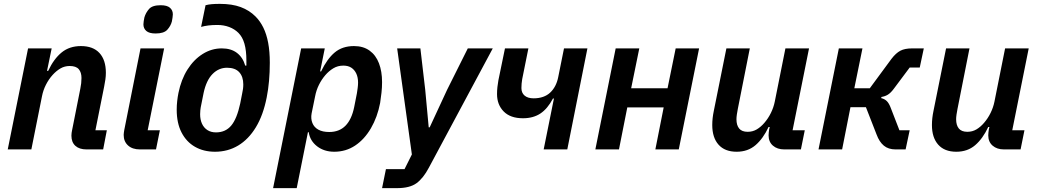

<svg xmlns="http://www.w3.org/2000/svg" viewBox="-20 -772 5364 992"><path d="M142 0H20L125 -522H247L223 -406H229Q258 -468 298.5 -501Q339 -534 398 -534Q461 -534 494 -498Q527 -462 527 -396Q527 -379 524.5 -361.5Q522 -344 518 -324L473 -99H532L513 0H427Q390 0 369.5 -18.5Q349 -37 349 -71Q349 -79 350 -85.5Q351 -92 352 -97L395 -314Q398 -328 399.5 -342Q401 -356 401 -369Q401 -398 387 -414.5Q373 -431 340 -431Q314 -431 292.5 -418.5Q271 -406 252 -385Q232 -363 217.5 -334.5Q203 -306 197 -275Z M784 -599Q751 -599 736 -612Q721 -625 721 -646Q721 -653 722.5 -662.5Q724 -672 726 -682Q733 -706 750 -725.5Q767 -745 810 -745Q843 -745 858 -732Q873 -719 873 -698Q873 -691 871.5 -681.5Q870 -672 868 -661Q862 -638 844.5 -618.5Q827 -599 784 -599ZM786 0H703Q664 0 641.5 -20.5Q619 -41 619 -75Q619 -81 620 -87Q621 -93 622 -100L706 -522H828L743 -99H806Z M1091 12Q1032 12 987.5 -13.5Q943 -39 918 -87.5Q893 -136 893 -205Q893 -228 895.5 -250Q898 -272 902 -292Q916 -361 948.5 -412.5Q981 -464 1027 -493Q1073 -522 1126 -522Q1174 -522 1204.5 -498.5Q1235 -475 1247 -433H1253V-460Q1253 -511 1243 -546Q1233 -581 1212 -602Q1192 -622 1164 -632.5Q1136 -643 1103 -643Q1077 -643 1057 -640.5Q1037 -638 1019 -633L1042 -745Q1057 -749 1074.5 -750.5Q1092 -752 1116 -752Q1179 -752 1223.5 -735.5Q1268 -719 1300 -687Q1324 -663 1340.5 -629.5Q1357 -596 1365.5 -551Q1374 -506 1374 -448Q1374 -399 1370 -354Q1366 -309 1358 -269Q1340 -177 1302 -114.5Q1264 -52 1210.5 -20Q1157 12 1091 12ZM1096 -88Q1145 -88 1174.5 -123Q1204 -158 1221 -237L1231 -288Q1234 -301 1235.5 -312.5Q1237 -324 1237 -336Q1237 -376 1216 -399Q1195 -422 1153 -422Q1110 -422 1078 -389.5Q1046 -357 1032 -292L1017 -217Q1016 -211 1015 -202Q1014 -193 1014 -182Q1014 -154 1023.5 -133Q1033 -112 1051.5 -100Q1070 -88 1096 -88Z M1391 200 1536 -522H1658L1634 -403H1639Q1670 -468 1709.5 -501Q1749 -534 1809 -534Q1857 -534 1889.5 -510.5Q1922 -487 1938 -445Q1954 -403 1954 -348Q1954 -320 1951 -293Q1948 -266 1944 -240Q1930 -167 1896.5 -109.5Q1863 -52 1815 -20Q1767 12 1707 12Q1655 12 1618.5 -16Q1582 -44 1575 -89H1571L1513 200ZM1681 -90Q1733 -90 1765 -122.5Q1797 -155 1810 -219L1824 -290Q1826 -302 1828 -317.5Q1830 -333 1830 -345Q1830 -372 1821 -391.5Q1812 -411 1795.5 -422Q1779 -433 1754 -433Q1725 -433 1702 -419Q1679 -405 1661 -384Q1642 -362 1628 -334Q1614 -306 1608 -274L1590 -186Q1585 -159 1594 -136.5Q1603 -114 1625 -102Q1647 -90 1681 -90Z M2290 -308 2397 -522H2526L2196 94Q2167 149 2132 174.5Q2097 200 2032 200H1954L1974 102H2070L2108 26L2032 -522H2152L2177 -308L2195 -114H2200Z M2789 0 2842 -263H2837Q2809 -210 2772 -185.5Q2735 -161 2682 -161Q2617 -161 2582.5 -196Q2548 -231 2548 -286Q2548 -304 2550 -322.5Q2552 -341 2555 -357L2589 -522H2710L2678 -363Q2676 -352 2675 -340Q2674 -328 2674 -317Q2674 -292 2690.5 -278Q2707 -264 2737 -264Q2764 -264 2785.5 -271.5Q2807 -279 2822.5 -293.5Q2838 -308 2848.5 -328Q2859 -348 2864 -373L2894 -522H3015L2911 0Z M3056 0 3161 -522H3283L3241 -316H3429L3471 -522H3592L3487 0H3366L3409 -217H3221L3178 0Z M3733 -522H3854L3792 -209Q3789 -194 3787 -180Q3785 -166 3785 -156Q3785 -125 3799 -108Q3813 -91 3843 -91Q3869 -91 3890 -103.5Q3911 -116 3929 -137Q3949 -160 3963 -188.5Q3977 -217 3983 -247L4038 -522H4160L4075 -99H4138L4118 0H4032Q3996 0 3973.5 -19.5Q3951 -39 3951 -73Q3951 -80 3952 -88.5Q3953 -97 3954 -103L3957 -116H3951Q3923 -56 3883.5 -22Q3844 12 3786 12Q3725 12 3692.5 -24.5Q3660 -61 3660 -126Q3660 -144 3662 -162Q3664 -180 3668 -199Z M4209 0 4314 -522H4436L4394 -316H4474L4586 -468Q4609 -498 4632 -510Q4655 -522 4693 -522H4753L4732 -423H4680L4597 -312Q4582 -292 4567.5 -283Q4553 -274 4534 -271L4533 -265Q4550 -261 4561.5 -250Q4573 -239 4582 -215L4627 -99H4680L4659 0H4607Q4570 0 4546.5 -19.5Q4523 -39 4509 -77L4454 -218H4374L4331 0Z M4868 -522H4989L4927 -209Q4924 -194 4922 -180Q4920 -166 4920 -156Q4920 -125 4934 -108Q4948 -91 4978 -91Q5004 -91 5025 -103.5Q5046 -116 5064 -137Q5084 -160 5098 -188.5Q5112 -217 5118 -247L5173 -522H5295L5210 -99H5273L5253 0H5167Q5131 0 5108.5 -19.5Q5086 -39 5086 -73Q5086 -80 5087 -88.5Q5088 -97 5089 -103L5092 -116H5086Q5058 -56 5018.5 -22Q4979 12 4921 12Q4860 12 4827.5 -24.5Q4795 -61 4795 -126Q4795 -144 4797 -162Q4799 -180 4803 -199Z"/></svg>

Font: IBM Plex Sans SemiBold
Style: Italic
Weight: 600
Italic angle: -11.31°
Designer: Mike Abbink, Paul van der Laan, Pieter van Rosmalen
Foundry: Bold Monday
Version: Version 3.201